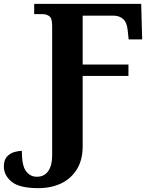

<svg xmlns="http://www.w3.org/2000/svg" viewBox="-30 -734 790 994"><path d="M168 240Q71 240 30.5 207Q-10 174 -10 128Q-10 95 5.5 77.5Q21 60 43 53.5Q65 47 83 47Q83 123 104.5 152Q126 181 161 181Q199 181 219.5 152Q240 123 240 72V-600Q240 -640 225 -650.5Q210 -661 189 -661H147V-714H701L706 -530H636L631 -578Q627 -618 607.5 -635.5Q588 -653 557 -653H398V-400H635V-341H398V23Q398 94 368 142.5Q338 191 286.5 215.5Q235 240 168 240Z"/></svg>

Font: Noto Serif
Style: Bold
Weight: 700
Designer: Monotype Design Team
Foundry: Monotype Imaging Inc.
Version: Version 2.014